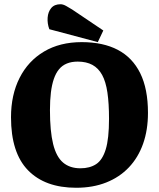

<svg xmlns="http://www.w3.org/2000/svg" viewBox="-20 -867 751 907"><path d="M340 20Q193 20 112.5 -62.5Q32 -145 32 -313Q32 -419 72.5 -499Q113 -579 188 -623.5Q263 -668 366 -668Q467 -668 536.5 -631.5Q606 -595 642.5 -521Q679 -447 679 -334Q679 -253 656 -188Q633 -123 589 -76.5Q545 -30 482 -5Q419 20 340 20ZM360 -72Q404 -72 434 -91.5Q464 -111 479.5 -161.5Q495 -212 495 -306Q495 -378 487.5 -429.5Q480 -481 462.5 -513Q445 -545 416.5 -560.5Q388 -576 347 -576Q318 -576 296 -567Q274 -558 259 -540Q244 -522 234.5 -494.5Q225 -467 220.5 -430.5Q216 -394 216 -347Q216 -247 231 -186.5Q246 -126 278 -99Q310 -72 360 -72ZM442 -668 213 -729Q203 -756 205 -783.5Q207 -811 222 -829Q237 -847 266 -847Q278 -847 293 -838.5Q308 -830 321 -822L468 -723Z"/></svg>

Font: Faustina ExtraBold
Style: Regular
Weight: 800
Designer: Alfonso Garcia
Foundry: http://www.omnibus-type.com
Version: Version 1.200